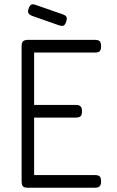

<svg xmlns="http://www.w3.org/2000/svg" viewBox="-20 -875 553 906"><path d="M111 11Q100 11 93.5 8Q87 5 84.5 -2Q82 -9 82 -20V-657Q82 -674 89 -680.5Q96 -687 114 -687H428Q439 -687 445.5 -684Q452 -681 454.5 -674.5Q457 -668 457 -656Q457 -645 454 -638.5Q451 -632 444.5 -629.5Q438 -627 427 -627H141V-380H337Q348 -380 354.5 -377Q361 -374 364 -367.5Q367 -361 367 -349Q367 -338 364 -331.5Q361 -325 354 -322.5Q347 -320 335 -320H141V-49H428Q439 -49 445.5 -46Q452 -43 454.5 -36.5Q457 -30 457 -19Q457 -8 454 -1.5Q451 5 444.5 8Q438 11 427 11ZM257 -756 132 -800Q119 -805 114.5 -812.5Q110 -820 115 -834Q120 -849 127.5 -853Q135 -857 148 -852L277 -807Q291 -802 294 -794Q297 -786 292 -772Q287 -757 279.5 -754Q272 -751 257 -756Z"/></svg>

Font: Fredoka SemiCondensed Light
Style: Regular
Weight: 300
Width: 4
Designer: Ben Nathan
Foundry: Milena B. Brandão, Ben Nathan
Version: Version 2.001